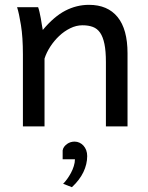

<svg xmlns="http://www.w3.org/2000/svg" viewBox="-20 -528 619 802"><path d="M422.4 0V-268.6Q422.4 -314.5 416.3 -344.2Q410.2 -374 398.2 -391.4Q386.2 -408.7 367.9 -415.5Q349.6 -422.4 324.7 -422.4Q298.3 -422.4 273.2 -409.9Q248 -397.5 227.1 -377.7Q206.1 -357.9 189.9 -333Q173.8 -308.1 166 -283.2V0H75.7V-300.3Q75.7 -372.6 67.6 -422.6Q59.6 -472.7 51.3 -498H139.2Q142.1 -490.2 145 -477.8Q147.9 -465.3 150.4 -451.7Q152.8 -438 154.8 -424.8L158.7 -402.8Q205.1 -458.5 252.4 -483.2Q299.8 -507.8 351.6 -507.8Q429.7 -507.8 471.2 -456.8Q512.7 -405.8 512.7 -305.2V0ZM241.7 100.1Q243.2 91.3 248.3 84.7Q253.4 78.1 260.3 73.2Q267.1 68.4 275.1 65.9Q283.2 63.5 291.5 63.5Q302.2 63.5 311.8 67.9Q321.3 72.3 328.6 80.3Q335.9 88.4 340.1 99.4Q344.2 110.4 344.2 124Q344.2 157.7 328.4 190.9Q312.5 224.1 280.3 253.9L243.7 239.7Q251.5 231.9 260.3 220Q269 208 276.4 194.3Q283.7 180.7 288.3 165.8Q293 150.9 293 137.2H241.7Z"/></svg>

Font: Andika
Style: Regular
Weight: 400
Designer: Victor Gaultney, Annie Olsen, Julie Remington, Don Collingsworth, Eric Hays
Foundry: SIL International
Version: Version 1.001